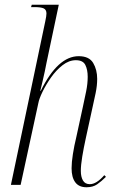

<svg xmlns="http://www.w3.org/2000/svg" viewBox="-20 -780 488 810"><path d="M345 10Q313 10 297.5 -11Q282 -32 282 -70Q282 -95 287.5 -130Q293 -165 302 -202L330 -331Q337 -363 343.5 -395Q350 -427 350 -456Q350 -486 340 -506Q330 -526 300 -526Q271 -526 244 -505Q217 -484 195.5 -453.5Q174 -423 159.5 -393Q145 -363 142 -346L67 0H26L171 -690Q176 -713 176 -723Q176 -739 164.5 -744.5Q153 -750 126 -750H111L114 -760H228L176 -514Q174 -501 169 -479Q164 -457 159 -434.5Q154 -412 150 -397H152Q224 -543 312 -543Q356 -543 373 -514.5Q390 -486 390 -447Q390 -419 383.5 -387.5Q377 -356 371 -330L342 -197Q333 -156 327 -119.5Q321 -83 321 -59Q321 -34 330 -18.5Q339 -3 359 -3Q387 -3 420 -41L427 -34Q408 -15 390 -2.5Q372 10 345 10Z"/></svg>

Font: Noto Serif Display Condensed ExtraLight
Style: Italic
Weight: 200
Width: 3
Italic angle: -12°
Designer: Monotype Design Team
Foundry: Monotype Imaging Inc.
Version: Version 2.009